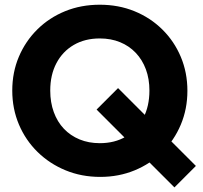

<svg xmlns="http://www.w3.org/2000/svg" viewBox="-20 -738 859 814"><path d="M405 12Q325.5 12 257.8 -16Q190 -44 139.2 -93.8Q88.5 -143.5 60.2 -210.2Q32 -277 32 -354Q32 -431.5 60 -497.5Q88 -563.5 138.2 -613.2Q188.5 -663 256 -690.5Q323.5 -718 403 -718Q482.5 -718 550 -690.5Q617.5 -663 668 -613.2Q718.5 -563.5 746.5 -497Q774.5 -430.5 774.5 -353Q774.5 -276 746.5 -209.5Q718.5 -143 668.2 -93.2Q618 -43.5 550.8 -15.8Q483.5 12 405 12ZM403 -131Q466.5 -131 513.8 -159Q561 -187 587.2 -237.2Q613.5 -287.5 613.5 -354Q613.5 -403.5 598.5 -444Q583.5 -484.5 555.5 -514Q527.5 -543.5 489 -559.2Q450.5 -575 403 -575Q340 -575 292.8 -547.5Q245.5 -520 219.2 -470.2Q193 -420.5 193 -354Q193 -304 208 -262.8Q223 -221.5 250.8 -192.2Q278.5 -163 317.2 -147Q356 -131 403 -131ZM719.5 56.5 389.5 -273.5 480.5 -364.5 810.5 -34.5Z"/></svg>

Font: Outfit Thin
Style: Regular
Weight: 100
Designer: Rodrigo Fuenzalida
Foundry: fragTYPE
Version: Version 1.000